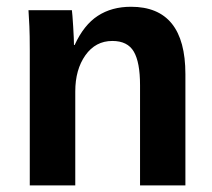

<svg xmlns="http://www.w3.org/2000/svg" viewBox="-20 -559 640 579"><path d="M402.3 0V-302.2Q402.3 -371.1 383.5 -403.3Q364.7 -435.5 318.8 -435.5Q268.1 -435.5 237.5 -392.3Q207 -349.1 207 -283.2V0H69.8V-410.2Q69.8 -452.6 68.6 -479.7Q67.4 -506.8 65.9 -528.3H196.8Q198.2 -519 200.7 -478.8Q203.1 -438.5 203.1 -423.3H205.1Q232.9 -483.9 274.9 -511.2Q316.9 -538.6 375 -538.6Q539.1 -538.6 539.1 -335.4V0Z"/></svg>

Font: Liberation Mono
Style: Bold
Weight: 700
Monospace: yes
Designer: Steve Matteson
Foundry: Ascender Corporation
Version: Version 2.1.5